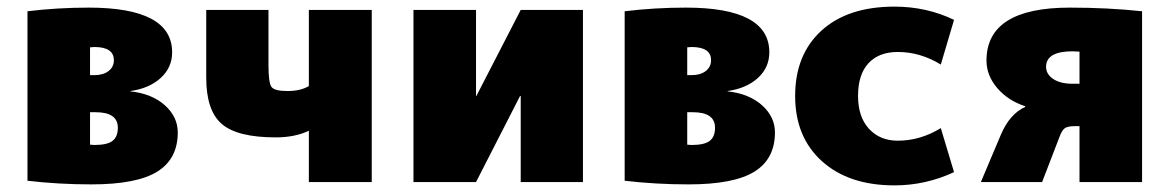

<svg xmlns="http://www.w3.org/2000/svg" viewBox="-20 -550 3533 580"><path d="M252 -113Q254 -113 258.5 -112.5Q263 -112 265 -112Q304 -112 320 -124.5Q336 -137 336 -164Q336 -211 269 -211H252ZM252 -323H265Q292 -323 308 -335.5Q324 -348 324 -368Q324 -408 265 -408Q263 -408 258.5 -407.5Q254 -407 252 -407ZM517 -150Q517 -70 455 -31.5Q393 7 256 7Q157 7 63 -4V-516Q154 -527 248 -527Q500 -527 500 -392Q500 -346 465.5 -314.5Q431 -283 374 -275V-274Q439 -267 478 -232Q517 -197 517 -150Z M913 -155Q871 -135 813 -135Q697 -135 650 -175.5Q603 -216 603 -315V-520H791V-353Q791 -299 800.5 -287Q810 -275 848 -275Q888 -275 913 -290V-520H1103V0H913Z M1419 -260 1553 -520H1741V0H1553V-260H1551L1418 0H1229V-520H1418V-260Z M2056 -113Q2058 -113 2062.5 -112.5Q2067 -112 2069 -112Q2108 -112 2124 -124.5Q2140 -137 2140 -164Q2140 -211 2073 -211H2056ZM2056 -323H2069Q2096 -323 2112 -335.5Q2128 -348 2128 -368Q2128 -408 2069 -408Q2067 -408 2062.5 -407.5Q2058 -407 2056 -407ZM2321 -150Q2321 -70 2259 -31.5Q2197 7 2060 7Q1961 7 1867 -4V-516Q1958 -527 2052 -527Q2304 -527 2304 -392Q2304 -346 2269.5 -314.5Q2235 -283 2178 -275V-274Q2243 -267 2282 -232Q2321 -197 2321 -150Z M2822 -163 2862 -30Q2776 10 2682 10Q2544 10 2463 -63Q2382 -136 2382 -260Q2382 -385 2461.5 -457.5Q2541 -530 2682 -530Q2779 -530 2862 -490L2822 -355Q2760 -393 2692 -393Q2635 -393 2603.5 -359Q2572 -325 2572 -260Q2572 -197 2605 -161Q2638 -125 2692 -125Q2760 -125 2822 -163Z M3241 -394Q3237 -394 3230 -394.5Q3223 -395 3220 -395Q3140 -395 3140 -348Q3140 -326 3161.5 -311.5Q3183 -297 3220 -297H3241ZM3241 -169H3229Q3206 -169 3197 -163Q3188 -157 3180 -135L3128 0H2943L3003 -142Q3030 -206 3077 -227V-229Q3025 -246 2992.5 -284Q2960 -322 2960 -367Q2960 -527 3212 -527Q3326 -527 3430 -516V0H3241Z"/></svg>

Font: Mplus 1p Black
Style: Regular
Weight: 900
Version: Version 1.061